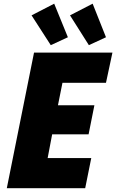

<svg xmlns="http://www.w3.org/2000/svg" viewBox="-20 -999 617 1019"><path d="M16.1 0 160.6 -719.7H576.7L542.5 -559.6H311.5L287.6 -440.4H481L450.2 -286.1H256.8L232.9 -160.2H464.4L432.1 0ZM249.5 -759.3 147.5 -917.5 267.6 -979.5 340.3 -801.3ZM451.7 -759.3 351.6 -917.5 471.7 -979.5 542.5 -801.3Z"/></svg>

Font: Reddit Sans Black
Style: Italic
Weight: 900
Italic angle: -11.25°
Designer: Stephen Hutchings
Version: Version 1.013